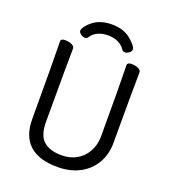

<svg xmlns="http://www.w3.org/2000/svg" viewBox="-162 -1018 1034 1161"><g transform="rotate(20 355.0 -437.5)"><path d="M342 24Q100 24 100 -198Q100 -586 97 -695Q97 -713 124 -713Q146 -713 166 -705Q186 -697 186 -680Q184 -584 184 -210Q184 -122 224.5 -86.5Q265 -51 342 -51Q396 -51 438 -75.5Q480 -100 503.5 -143.5Q527 -187 527 -242Q527 -595 524 -697Q524 -715 551 -715Q573 -715 593 -707Q613 -699 613 -682Q611 -594 611 -230Q611 -154 577 -96.5Q543 -39 482.5 -7.5Q422 24 342 24ZM489 -767Q474 -767 466 -780Q453 -801 424.5 -815Q396 -829 359 -829Q321 -829 292.5 -815Q264 -801 252 -780Q244 -767 230 -767Q216 -767 203 -777.5Q190 -788 190 -798Q190 -819 229 -855Q279 -899 357 -899Q435 -899 481.5 -859.5Q528 -820 528 -799Q528 -788 515 -777.5Q502 -767 489 -767Z"/></g></svg>

Font: LXGW WenKai Medium
Style: Regular
Weight: 500
Designer: LXGW / Fontworks Inc.
Foundry: LXGW / Fontworks Inc.
Version: Version 1.501; October 10, 2024